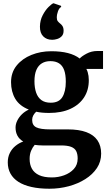

<svg xmlns="http://www.w3.org/2000/svg" viewBox="-20 -883 665 1173"><path d="M282 270Q219.5 270 172 259.2Q124.5 248.5 92.5 228Q60.5 207.5 44 177.5Q27.5 147.5 27.5 109Q27.5 77 40 51.8Q52.5 26.5 74 8.8Q95.5 -9 122 -18.5Q98 -32.5 86.5 -54Q75 -75.5 75 -103.5Q75 -125 85.5 -146.2Q96 -167.5 114 -185Q132 -202.5 156 -213.5Q99 -236 73.2 -279.5Q47.5 -323 47.5 -381Q47.5 -440.5 81.8 -482.8Q116 -525 172 -547.5Q228 -570 293 -570Q352 -570 395.2 -558.8Q438.5 -547.5 467 -525.5Q478.5 -539 508.8 -555.2Q539 -571.5 575.5 -571.5H609.5V-462H507.5Q512.5 -453 515.8 -442Q519 -431 520.8 -419Q522.5 -407 522.5 -394Q523 -333.5 493.8 -288.2Q464.5 -243 410.2 -218Q356 -193 280 -193Q258 -193 238.2 -194.8Q218.5 -196.5 201 -200.5Q189.5 -189.5 183 -177.2Q176.5 -165 176.5 -150Q176.5 -117.5 201.8 -105Q227 -92.5 287 -92.5H394Q462 -92.5 507.2 -75.8Q552.5 -59 575.2 -26Q598 7 598 55.5Q598 104.5 572 143.8Q546 183 501.2 211.2Q456.5 239.5 399.8 254.8Q343 270 282 270ZM297 201Q335.5 201 371.5 188Q407.5 175 431 149.5Q454.5 124 454.5 85.5Q454.5 58 445.5 40.2Q436.5 22.5 414.2 14Q392 5.5 352 5.5H238.5Q226 5.5 214.2 4.5Q202.5 3.5 192 2Q179 17 170 38.2Q161 59.5 161 88Q161 122.5 175 147.8Q189 173 218.8 187Q248.5 201 297 201ZM290 -255.5Q340 -255.5 361 -289.8Q382 -324 382 -383.5Q382 -427.5 371.8 -455.2Q361.5 -483 340.5 -496.2Q319.5 -509.5 288 -509.5Q257.5 -509.5 235.8 -496.2Q214 -483 202.2 -455.8Q190.5 -428.5 190.5 -387Q190.5 -346.5 200.8 -317Q211 -287.5 232.8 -271.5Q254.5 -255.5 290 -255.5ZM297.5 -640Q265 -640 244.2 -660.8Q223.5 -681.5 224 -720.5Q224.5 -759 240.8 -790Q257 -821 276.5 -840.2Q296 -859.5 306 -863H307.5L352.5 -847.5L354 -840.5Q342 -835 334.5 -815Q327 -795 327 -775.5Q327 -760.5 333.5 -752.8Q340 -745 346.5 -740Q354.5 -734.5 361.5 -724Q368.5 -713.5 368.5 -695.5Q368.5 -673.5 356.8 -661.5Q345 -649.5 329.2 -644.8Q313.5 -640 300.5 -640Z"/></svg>

Font: Merriweather Light 18pt
Style: Bold
Weight: 700
Version: Version 2.100